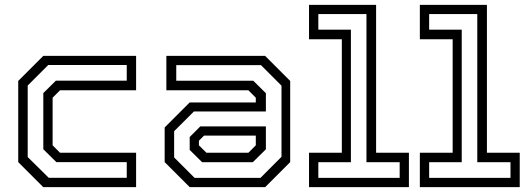

<svg xmlns="http://www.w3.org/2000/svg" viewBox="-20 -770 2181 790"><path d="M158 0 55 -103V-437L158 -540H540V-398.5H227L196.5 -368V-172L227 -141.5H540V0ZM180.5 -38.5H501.5V-102.8H212L158.2 -156V-387L210 -438.2H501.5V-502.5H178.5L94 -418V-123.8Z M760.5 0 657.5 -103V-245.5L760.5 -348.5H1032.5V-368L1002 -398.5H664.5V-540H1071L1174 -437V-103L1071 0ZM811.8 -102.5 760.5 -153.2V-206.2L804 -249.8H1074V-155.8L1020.2 -102.5ZM780.5 -38.2H1051.8L1138.2 -124.8V-417.5L1053.8 -502H705.2V-437.8H1022.2L1074 -386.5V-311.5H778L696.5 -230.2V-122.2ZM829.5 -141.5H1002L1032.5 -172V-212H819.5L798.5 -191V-172Z M1251.5 0V-141.5H1386.5V-608.5H1251.5V-750H1527.5V-141.5H1662.5V0ZM1289.8 -38.2H1624.5V-102.5H1487.8V-712.2H1289.8V-648H1423.8V-102.5H1289.8Z M1707.5 0V-141.5H1842.5V-608.5H1707.5V-750H1983.5V-141.5H2118.5V0ZM1745.8 -38.2H2080.5V-102.5H1943.8V-712.2H1745.8V-648H1879.8V-102.5H1745.8Z"/></svg>

Font: Tourney Thin
Style: Regular
Weight: 100
Designer: Tyler Finck
Foundry: Etcetera Type Co
Version: Version 1.015